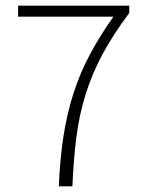

<svg xmlns="http://www.w3.org/2000/svg" viewBox="-20 -659 519 679"><path d="M188 0Q192 -97 204.5 -177.5Q217 -258 240 -329.5Q263 -401 298 -466.5Q333 -532 381 -600H44V-639H437V-613Q380 -537 342.5 -467Q305 -397 282.5 -324.5Q260 -252 250 -173Q240 -94 236 0Z"/></svg>

Font: hySource Sans Pro Light
Style: Regular
Weight: 300
Designer: Paul D. Hunt
Foundry: Adobe Systems Incorporated
Version: Version 2.021;PS 2.000;hotconv 1.0.86;makeotf.lib2.5.63406